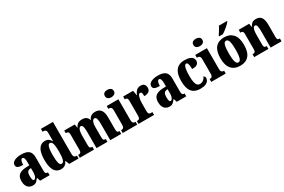

<svg xmlns="http://www.w3.org/2000/svg" viewBox="119 -2020 4857 3278"><g transform="rotate(-30 2547.0 -380.5)"><path d="M166 10Q130 10 100 -7.5Q70 -25 52 -61.5Q34 -98 34 -154Q34 -236 80 -274.5Q126 -313 218 -317L286 -320V-374Q286 -412 281.5 -436.5Q277 -461 267.5 -473.5Q258 -486 243 -486Q230 -486 220.5 -473.5Q211 -461 205.5 -437Q200 -413 200 -378Q133 -378 101 -394Q69 -410 69 -446Q69 -482 95 -505Q121 -528 163.5 -539Q206 -550 257 -550Q353 -550 401 -512Q449 -474 449 -380V-126Q449 -99 453.5 -84Q458 -69 469 -62.5Q480 -56 499 -56H502V0H315L295 -64H286Q267 -38 251 -21.5Q235 -5 215.5 2.5Q196 10 166 10ZM232 -64Q249 -64 261 -80Q273 -96 280 -124.5Q287 -153 287 -191V-265L262 -262Q239 -259 225 -246Q211 -233 205.5 -209.5Q200 -186 200 -150Q200 -122 203.5 -103Q207 -84 214 -74Q221 -64 232 -64Z M726 10Q672 10 633.5 -19Q595 -48 575 -109.5Q555 -171 555 -267Q555 -364 575 -426Q595 -488 632.5 -518Q670 -548 723 -548Q769 -548 796 -527.5Q823 -507 840 -476H844Q843 -499 843 -529Q843 -559 843 -588V-643Q843 -670 834 -683Q825 -696 810 -700Q795 -704 777 -704H769V-760H1006V-135Q1006 -104 1012.5 -87Q1019 -70 1032.5 -63Q1046 -56 1066 -56H1073V0H889L860 -75H855Q836 -35 805 -12.5Q774 10 726 10ZM777 -66Q815 -66 829 -117.5Q843 -169 843 -269Q843 -368 829.5 -421Q816 -474 778 -474Q757 -474 744 -450Q731 -426 725 -380.5Q719 -335 719 -268Q719 -167 732.5 -116.5Q746 -66 777 -66Z M1097 0V-56H1101Q1120 -56 1132.5 -60.5Q1145 -65 1152 -80Q1159 -95 1159 -124V-419Q1159 -447 1152.5 -461Q1146 -475 1133.5 -479.5Q1121 -484 1102 -484H1099V-536H1306L1317 -467H1322Q1338 -504 1368 -527Q1398 -550 1459 -550Q1491 -550 1514.5 -541Q1538 -532 1554.5 -513.5Q1571 -495 1580 -466H1584Q1598 -504 1630 -527Q1662 -550 1716 -550Q1785 -550 1823 -504Q1861 -458 1861 -357V-126Q1861 -96 1865.5 -81Q1870 -66 1881 -61Q1892 -56 1910 -56H1913V0H1698V-325Q1698 -389 1687 -424Q1676 -459 1647 -459Q1627 -459 1614 -439.5Q1601 -420 1595 -388Q1589 -356 1589 -318V-126Q1589 -96 1593.5 -81Q1598 -66 1609 -61Q1620 -56 1638 -56H1642V0H1427V-325Q1427 -389 1417 -424Q1407 -459 1378 -459Q1358 -459 1345 -437.5Q1332 -416 1326.5 -381.5Q1321 -347 1321 -306V-121Q1321 -93 1326.5 -79Q1332 -65 1344 -60.5Q1356 -56 1374 -56H1377V0Z M1943 0V-56H1952Q1968 -56 1980 -62.5Q1992 -69 1998.5 -85Q2005 -101 2005 -129V-413Q2005 -439 1998 -453.5Q1991 -468 1979 -474Q1967 -480 1952 -480H1937V-536H2167V-127Q2167 -99 2174 -83.5Q2181 -68 2193 -62Q2205 -56 2220 -56H2229V0ZM2082 -625Q2045 -625 2019.5 -643Q1994 -661 1994 -698Q1994 -736 2019.5 -753.5Q2045 -771 2082 -771Q2118 -771 2144.5 -753.5Q2171 -736 2171 -698Q2171 -661 2144.5 -643Q2118 -625 2082 -625Z M2254 0V-56H2258Q2277 -56 2290 -61Q2303 -66 2310 -81.5Q2317 -97 2317 -128V-412Q2317 -442 2311.5 -456.5Q2306 -471 2294.5 -475.5Q2283 -480 2265 -480H2261V-536H2456L2474 -439H2478Q2492 -477 2510.5 -501Q2529 -525 2553.5 -536.5Q2578 -548 2610 -548Q2659 -548 2680 -522Q2701 -496 2701 -455Q2701 -406 2667 -383.5Q2633 -361 2577 -361Q2577 -389 2574.5 -407.5Q2572 -426 2564.5 -436Q2557 -446 2541 -446Q2526 -446 2515 -431.5Q2504 -417 2496.5 -392.5Q2489 -368 2485 -338Q2481 -308 2481 -277V-123Q2481 -94 2487 -79.5Q2493 -65 2504.5 -60.5Q2516 -56 2531 -56H2561V0Z M2860 10Q2824 10 2794 -7.5Q2764 -25 2746 -61.5Q2728 -98 2728 -154Q2728 -236 2774 -274.5Q2820 -313 2912 -317L2980 -320V-374Q2980 -412 2975.5 -436.5Q2971 -461 2961.5 -473.5Q2952 -486 2937 -486Q2924 -486 2914.5 -473.5Q2905 -461 2899.5 -437Q2894 -413 2894 -378Q2827 -378 2795 -394Q2763 -410 2763 -446Q2763 -482 2789 -505Q2815 -528 2857.5 -539Q2900 -550 2951 -550Q3047 -550 3095 -512Q3143 -474 3143 -380V-126Q3143 -99 3147.5 -84Q3152 -69 3163 -62.5Q3174 -56 3193 -56H3196V0H3009L2989 -64H2980Q2961 -38 2945 -21.5Q2929 -5 2909.5 2.5Q2890 10 2860 10ZM2926 -64Q2943 -64 2955 -80Q2967 -96 2974 -124.5Q2981 -153 2981 -191V-265L2956 -262Q2933 -259 2919 -246Q2905 -233 2899.5 -209.5Q2894 -186 2894 -150Q2894 -122 2897.5 -103Q2901 -84 2908 -74Q2915 -64 2926 -64Z M3471 10Q3405 10 3355.5 -16Q3306 -42 3278.5 -102.5Q3251 -163 3251 -266Q3251 -375 3280 -436.5Q3309 -498 3358.5 -524Q3408 -550 3469 -550Q3537 -550 3576.5 -535Q3616 -520 3632.5 -496Q3649 -472 3649 -444Q3649 -423 3640 -402Q3631 -381 3602.5 -367Q3574 -353 3516 -353Q3516 -389 3512 -419Q3508 -449 3499 -467.5Q3490 -486 3474 -486Q3456 -486 3443 -466.5Q3430 -447 3422.5 -399.5Q3415 -352 3415 -267Q3415 -201 3424 -156Q3433 -111 3453 -88Q3473 -65 3506 -65Q3533 -65 3555 -76Q3577 -87 3593 -105.5Q3609 -124 3618 -148Q3631 -141 3639.5 -130Q3648 -119 3648 -103Q3648 -78 3633.5 -52Q3619 -26 3580.5 -8Q3542 10 3471 10Z M3688 0V-56H3697Q3713 -56 3725 -62.5Q3737 -69 3743.5 -85Q3750 -101 3750 -129V-413Q3750 -439 3743 -453.5Q3736 -468 3724 -474Q3712 -480 3697 -480H3682V-536H3912V-127Q3912 -99 3919 -83.5Q3926 -68 3938 -62Q3950 -56 3965 -56H3974V0ZM3827 -625Q3790 -625 3764.5 -643Q3739 -661 3739 -698Q3739 -736 3764.5 -753.5Q3790 -771 3827 -771Q3863 -771 3889.5 -753.5Q3916 -736 3916 -698Q3916 -661 3889.5 -643Q3863 -625 3827 -625Z M4256 10Q4148 10 4086.5 -59.5Q4025 -129 4025 -270Q4025 -411 4084.5 -480.5Q4144 -550 4259 -550Q4366 -550 4428 -480.5Q4490 -411 4490 -270Q4490 -129 4431 -59.5Q4372 10 4256 10ZM4258 -56Q4283 -56 4297.5 -80.5Q4312 -105 4318.5 -152.5Q4325 -200 4325 -270Q4325 -376 4310 -429.5Q4295 -483 4257 -483Q4220 -483 4205.5 -429.5Q4191 -376 4191 -270Q4191 -165 4206 -110.5Q4221 -56 4258 -56ZM4193 -619Q4206 -640 4223 -665.5Q4240 -691 4256 -717.5Q4272 -744 4280 -766H4442V-756Q4434 -743 4414.5 -723.5Q4395 -704 4369.5 -682Q4344 -660 4317 -640Q4290 -620 4268 -606H4193Z M4535 0V-56H4539Q4558 -56 4570.5 -60.5Q4583 -65 4589.5 -80Q4596 -95 4596 -124V-416Q4596 -444 4590 -457.5Q4584 -471 4572.5 -475.5Q4561 -480 4543 -480H4539V-536H4745L4756 -467H4760Q4776 -503 4803.5 -526.5Q4831 -550 4886 -550Q4953 -550 4987 -504Q5021 -458 5021 -357V-126Q5021 -96 5025.5 -81Q5030 -66 5041 -61Q5052 -56 5070 -56H5074V0H4859V-325Q4859 -389 4850 -424.5Q4841 -460 4814 -460Q4793 -460 4781 -438Q4769 -416 4764 -381Q4759 -346 4759 -306V-121Q4759 -93 4764.5 -79Q4770 -65 4782 -60.5Q4794 -56 4812 -56H4815V0Z"/></g></svg>

Font: Noto Serif Khmer ExtraCondensed Black
Style: Regular
Weight: 900
Width: 2
Designer: Danh Hong and the Monotype Design Team
Foundry: Monotype Imaging Inc.
Version: Version 2.004